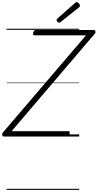

<svg xmlns="http://www.w3.org/2000/svg" viewBox="-62 -1279 915 1799"><path d="M-26 0Q-33 0 -37.5 -5.5Q-42 -11 -42 -20Q-42 -29 -36 -36L744 -948H262Q252 -948 249 -954Q246 -960 249 -973Q253 -986 259 -992Q265 -998 274 -998H817Q828 -998 832 -985.5Q836 -973 825 -962L47 -50H578Q589 -50 591 -44Q593 -38 590 -25Q587 -12 581 -6Q575 0 565 0ZM492 -1066Q485 -1066 476.5 -1074.5Q468 -1083 468 -1090Q468 -1093 468.5 -1096Q469 -1099 473 -1103L640 -1250Q644 -1253 647.5 -1256Q651 -1259 655 -1259Q662 -1259 669.5 -1253.5Q677 -1248 682 -1240.5Q687 -1233 687 -1226Q687 -1222 686 -1218.5Q685 -1215 680 -1211L506 -1073Q501 -1070 498.5 -1068Q496 -1066 492 -1066ZM0 490H680V500H0ZM0 -20H680V0H0ZM0 -505H680V-500H0ZM0 -1010H680V-1000H0Z"/></svg>

Font: Playwrite AU NSW Guides
Style: Regular
Weight: 400
Designer: Veronika Burian, José Scaglione
Foundry: TypeTogether
Version: Version 1.003